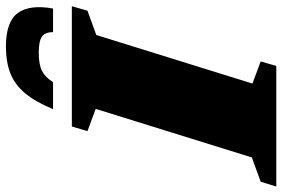

<svg xmlns="http://www.w3.org/2000/svg" viewBox="-206 -800 975 664"><g transform="rotate(-90 282.0 -467.5)"><path d="M238 -624.5 161 -653 177 -707H593L577.5 -653L493.5 -622.5L325.5 -82.5L402 -54L386.5 0H-30.5L-14 -54L70 -84.5ZM432 -821.5Q391.5 -821.5 369.2 -810.2Q347 -799 330.5 -772H237Q262.5 -833.5 292.2 -869Q322 -904.5 361.2 -919.8Q400.5 -935 454 -935Q540 -935 569.8 -893.5Q599.5 -852 585 -772H503.5Q503.5 -799 488.2 -810.2Q473 -821.5 432 -821.5Z"/></g></svg>

Font: Newsreader 6pt ExtraBold
Style: Italic
Weight: 800
Italic angle: -17°
Designer: Hugues Gentile
Foundry: Production Type
Version: Version 1.003; ttfautohint (v1.8.3)